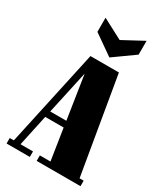

<svg xmlns="http://www.w3.org/2000/svg" viewBox="-219 -999 949 1093"><g transform="rotate(30 255.0 -452.5)"><path d="M176.8 -669.9H363.8L471.2 -36.1H498V0H210V-36.1H279.8L248 -241.2H127L83 -36.1H165V0H12.2V-36.1H39.1ZM198.2 -566.9 136.2 -282.2H242.2ZM273.9 -716.8 142.1 -809.1V-901.9L274.9 -832L410.2 -904.8V-814Z"/></g></svg>

Font: Lletraferida
Style: Heavy
Weight: 900
Designer: Josep Patau Bellart
Foundry: Josep Patau Bellart
Version: Version 1.000